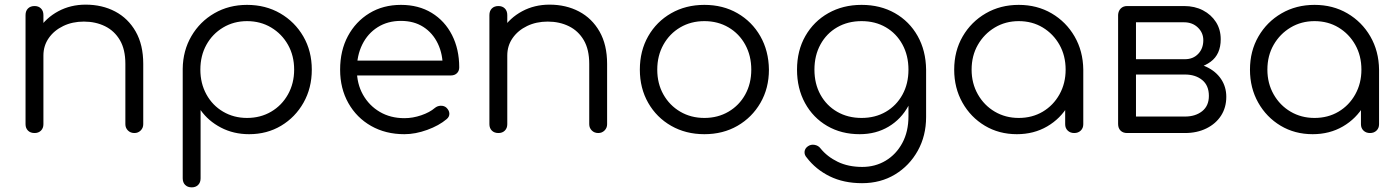

<svg xmlns="http://www.w3.org/2000/svg" viewBox="-20 -573 6020 827"><path d="M559 0Q542 0 531 -11Q520 -22 520 -38V-298Q520 -360 496.5 -400Q473 -440 432.5 -460Q392 -480 341 -480Q292 -480 252.5 -461Q213 -442 190 -409Q167 -376 167 -334H112Q114 -397 146 -446.5Q178 -496 231 -524.5Q284 -553 349 -553Q420 -553 476 -523.5Q532 -494 564.5 -437Q597 -380 597 -298V-38Q597 -22 586 -11Q575 0 559 0ZM129 0Q111 0 100.5 -10.5Q90 -21 90 -38V-508Q90 -526 100.5 -536.5Q111 -547 129 -547Q146 -547 156.5 -536.5Q167 -526 167 -508V-38Q167 -21 156.5 -10.5Q146 0 129 0Z M806 234Q788 234 777.5 223.5Q767 213 767 195V-277Q768 -355 804.5 -417.5Q841 -480 903.5 -516Q966 -552 1044 -552Q1124 -552 1187 -515.5Q1250 -479 1286.5 -416Q1323 -353 1323 -273Q1323 -194 1287.5 -131Q1252 -68 1191 -31.5Q1130 5 1053 5Q986 5 931.5 -23.5Q877 -52 844 -99V195Q844 213 833.5 223.5Q823 234 806 234ZM1044 -65Q1102 -65 1148 -92Q1194 -119 1220.5 -166.5Q1247 -214 1247 -273Q1247 -333 1220.5 -380Q1194 -427 1148 -454.5Q1102 -482 1044 -482Q987 -482 941 -454.5Q895 -427 869 -380Q843 -333 843 -273Q843 -214 869 -166.5Q895 -119 941 -92Q987 -65 1044 -65Z M1722 5Q1641 5 1578.5 -30.5Q1516 -66 1480.5 -129Q1445 -192 1445 -273Q1445 -355 1478.5 -417.5Q1512 -480 1571 -516Q1630 -552 1707 -552Q1783 -552 1839.5 -517.5Q1896 -483 1927 -422Q1958 -361 1958 -283Q1958 -267 1948 -257.5Q1938 -248 1922 -248H1497V-312H1930L1887 -281Q1888 -339 1866 -385Q1844 -431 1803.5 -457Q1763 -483 1707 -483Q1650 -483 1607 -456Q1564 -429 1540.5 -381.5Q1517 -334 1517 -273Q1517 -212 1543.5 -165Q1570 -118 1616 -91Q1662 -64 1722 -64Q1758 -64 1794.5 -76.5Q1831 -89 1853 -108Q1864 -117 1878 -117.5Q1892 -118 1902 -110Q1915 -98 1915.5 -84Q1916 -70 1904 -60Q1871 -32 1820 -13.5Q1769 5 1722 5Z M2557 0Q2540 0 2529 -11Q2518 -22 2518 -38V-298Q2518 -360 2494.5 -400Q2471 -440 2430.5 -460Q2390 -480 2339 -480Q2290 -480 2250.5 -461Q2211 -442 2188 -409Q2165 -376 2165 -334H2110Q2112 -397 2144 -446.5Q2176 -496 2229 -524.5Q2282 -553 2347 -553Q2418 -553 2474 -523.5Q2530 -494 2562.5 -437Q2595 -380 2595 -298V-38Q2595 -22 2584 -11Q2573 0 2557 0ZM2127 0Q2109 0 2098.5 -10.5Q2088 -21 2088 -38V-508Q2088 -526 2098.5 -536.5Q2109 -547 2127 -547Q2144 -547 2154.5 -536.5Q2165 -526 2165 -508V-38Q2165 -21 2154.5 -10.5Q2144 0 2127 0Z M3014 5Q2934 5 2871 -31Q2808 -67 2772 -130Q2736 -193 2736 -273Q2736 -354 2772 -417Q2808 -480 2871 -516Q2934 -552 3014 -552Q3094 -552 3156.5 -516Q3219 -480 3255 -417Q3291 -354 3292 -273Q3292 -193 3255.5 -130Q3219 -67 3156.5 -31Q3094 5 3014 5ZM3014 -65Q3072 -65 3118 -92Q3164 -119 3190 -166Q3216 -213 3216 -273Q3216 -333 3190 -380.5Q3164 -428 3118 -455Q3072 -482 3014 -482Q2956 -482 2910 -455Q2864 -428 2837.5 -380.5Q2811 -333 2811 -273Q2811 -213 2837.5 -166Q2864 -119 2910 -92Q2956 -65 3014 -65Z M3683 5Q3604 5 3543 -30.5Q3482 -66 3447.5 -129Q3413 -192 3413 -273Q3413 -355 3449 -418Q3485 -481 3548 -516.5Q3611 -552 3691 -552Q3772 -552 3834.5 -516.5Q3897 -481 3932.5 -418Q3968 -355 3969 -273L3924 -249Q3924 -175 3893 -117.5Q3862 -60 3807.5 -27.5Q3753 5 3683 5ZM3693 216Q3614 216 3554 186.5Q3494 157 3455 106Q3444 94 3445.5 80Q3447 66 3460 57Q3473 48 3489 51Q3505 54 3514 66Q3543 102 3588.5 124Q3634 146 3694 146Q3750 146 3795 119Q3840 92 3866.5 43Q3893 -6 3893 -72V-224L3922 -282L3969 -273V-69Q3969 12 3933 76.5Q3897 141 3835 178.5Q3773 216 3693 216ZM3691 -65Q3750 -65 3795.5 -91.5Q3841 -118 3867 -165Q3893 -212 3893 -273Q3893 -334 3867 -381.5Q3841 -429 3795.5 -455.5Q3750 -482 3691 -482Q3632 -482 3586 -455.5Q3540 -429 3514 -381.5Q3488 -334 3488 -273Q3488 -212 3514 -165Q3540 -118 3586 -91.5Q3632 -65 3691 -65Z M4360 5Q4283 5 4222 -31.5Q4161 -68 4125.5 -131Q4090 -194 4090 -273Q4090 -353 4126.5 -416Q4163 -479 4226 -515.5Q4289 -552 4368 -552Q4447 -552 4509.5 -515.5Q4572 -479 4608.5 -416Q4645 -353 4646 -273L4615 -249Q4615 -177 4581.5 -119.5Q4548 -62 4490.5 -28.5Q4433 5 4360 5ZM4368 -65Q4426 -65 4471.5 -92Q4517 -119 4543.5 -166.5Q4570 -214 4570 -273Q4570 -333 4543.5 -380Q4517 -427 4471.5 -454.5Q4426 -482 4368 -482Q4311 -482 4265 -454.5Q4219 -427 4192 -380Q4165 -333 4165 -273Q4165 -214 4192 -166.5Q4219 -119 4265 -92Q4311 -65 4368 -65ZM4607 0Q4590 0 4579 -10.5Q4568 -21 4568 -38V-209L4587 -288L4646 -273V-38Q4646 -21 4635 -10.5Q4624 0 4607 0Z M4835 0Q4817 0 4806.5 -10.5Q4796 -21 4796 -39V-509Q4797 -526 4807.5 -536.5Q4818 -547 4835 -547Q4852 -547 4862.5 -536.5Q4873 -526 4873 -508V-318H5084V-304Q5136 -304 5176.5 -285Q5217 -266 5239.5 -232.5Q5262 -199 5262 -156Q5262 -110 5239.5 -75Q5217 -40 5176.5 -20Q5136 0 5084 0ZM4873 -71H5084Q5129 -71 5158 -94Q5187 -117 5187 -160Q5187 -205 5158 -228.5Q5129 -252 5084 -252H4873ZM4985 -275V-318H5084Q5119 -318 5141 -341Q5163 -364 5163 -400Q5163 -432 5139.5 -454.5Q5116 -477 5080 -477H4836V-547H5080Q5126 -547 5161.5 -528.5Q5197 -510 5217.5 -478Q5238 -446 5238 -404Q5238 -339 5194.5 -307Q5151 -275 5084 -275Z M5634 5Q5557 5 5496 -31.5Q5435 -68 5399.5 -131Q5364 -194 5364 -273Q5364 -353 5400.5 -416Q5437 -479 5500 -515.5Q5563 -552 5642 -552Q5721 -552 5783.5 -515.5Q5846 -479 5882.5 -416Q5919 -353 5920 -273L5889 -249Q5889 -177 5855.5 -119.5Q5822 -62 5764.5 -28.5Q5707 5 5634 5ZM5642 -65Q5700 -65 5745.5 -92Q5791 -119 5817.5 -166.5Q5844 -214 5844 -273Q5844 -333 5817.5 -380Q5791 -427 5745.5 -454.5Q5700 -482 5642 -482Q5585 -482 5539 -454.5Q5493 -427 5466 -380Q5439 -333 5439 -273Q5439 -214 5466 -166.5Q5493 -119 5539 -92Q5585 -65 5642 -65ZM5881 0Q5864 0 5853 -10.5Q5842 -21 5842 -38V-209L5861 -288L5920 -273V-38Q5920 -21 5909 -10.5Q5898 0 5881 0Z"/></svg>

Font: Comfortaa
Style: Regular
Weight: 400
Designer: Johan Aakerlund
Foundry: Johan Aakerlund
Version: Version 3.104; ttfautohint (v1.8.1.43-b0c9)